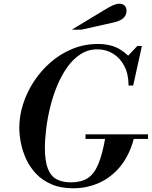

<svg xmlns="http://www.w3.org/2000/svg" viewBox="-20 -1002 818 1035"><path d="M375 13Q307 13 257.5 -8.5Q208 -30 174.5 -65.5Q141 -101 121 -144.5Q101 -188 92.5 -232Q84 -276 84 -314Q84 -376 104 -439.5Q124 -503 161.5 -561Q199 -619 251.5 -665Q304 -711 369 -738Q434 -765 509 -765Q554 -765 592.5 -752Q631 -739 671 -702L720 -754H745L698 -541H673Q673 -602 650.5 -645.5Q628 -689 590 -712.5Q552 -736 505 -736Q455 -736 414.5 -710Q374 -684 342.5 -639.5Q311 -595 288 -539.5Q265 -484 250.5 -424.5Q236 -365 229 -308Q222 -251 222 -205Q222 -134 238 -93Q254 -52 285.5 -35.5Q317 -19 363 -19Q416 -19 451 -40.5Q486 -62 508.5 -114Q531 -166 547 -256H702Q677 -163 627.5 -103.5Q578 -44 512.5 -15.5Q447 13 375 13ZM441 -253V-278H778V-253ZM367 -842 539 -946Q571 -966 590 -974Q609 -982 624 -982Q641 -982 651.5 -972Q662 -962 662 -943Q662 -921 645.5 -905Q629 -889 593 -881L419 -842Z"/></svg>

Font: Libre Bodoni
Style: Italic
Weight: 400
Italic angle: -13°
Designer: Pablo Impallari, Rodrigo Fuenzalida
Foundry: Impallari Type
Version: Version 2.005;gftools[0.9.23]